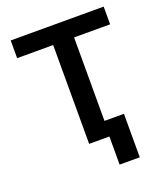

<svg xmlns="http://www.w3.org/2000/svg" viewBox="-160 -838 980 1126"><g transform="rotate(-20 330.0 -275.5)"><path d="M39.8 -616.8H264.6V0H391V175.4H516.7V-95.9H395.2V-616.8H620V-727.3H39.8Z"/></g></svg>

Font: Margiela Sans Semi Bold
Style: Regular
Weight: 600
Designer: Stefan Endress, Andreas Faust
Version: Version 1.100;FEAKit 1.0